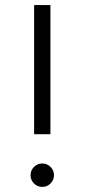

<svg xmlns="http://www.w3.org/2000/svg" viewBox="-20 -720 332 754"><path d="M114 -700H178V-193H114ZM100 -32Q100 -51 113.5 -64.5Q127 -78 146 -78Q165 -78 178.5 -64.5Q192 -51 192 -32Q192 -13 178.5 0.5Q165 14 146 14Q127 14 113.5 0.5Q100 -13 100 -32Z"/></svg>

Font: Oak Sans Light
Style: Regular
Weight: 400
Designer: Erik Kennedy, Walven
Foundry: Erik Kennedy, Walven
Version: Version 1.100;Glyphs 3.1.2 (3151)